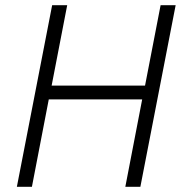

<svg xmlns="http://www.w3.org/2000/svg" viewBox="-20 -720 704 740"><path d="M45 0H103L168 -337H528L463 0H521L657 -700H599L539 -390H179L239 -700H181Z"/></svg>

Font: Uncut Sans Light Italic
Style: Regular
Weight: 300
Italic angle: -11°
Designer: Kasper Nordkvist
Foundry: UNCUT.wtf
Version: Version 1.304;Glyphs 3.2 (3246)